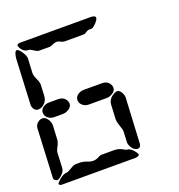

<svg xmlns="http://www.w3.org/2000/svg" viewBox="-136 -874 922 988"><g transform="rotate(-20 325.0 -380.0)"><path d="M80 -760H470Q494 -759 495 -748Q495 -734 469 -711Q460 -703 455 -702H440Q431 -702 417 -692Q410 -688 405 -688H300Q292 -688 276 -696Q268 -700 260 -700Q250 -700 228 -690Q223 -688 220 -688H160Q151 -688 130 -702Q119 -710 110 -710Q82 -710 67 -743Q65 -748 65 -750Q67 -759 80 -760ZM24 -440 36 -690Q40 -728 53 -730Q64 -730 81 -703Q93 -684 93 -670L89 -590Q89 -576 102 -549Q109 -534 109 -520L106 -460Q104 -428 76 -411Q65 -405 55 -405Q32 -405 25 -431Q24 -435 24 -440ZM3 -45 16 -315Q18 -340 42 -352Q49 -355 55 -355Q77 -355 90 -328Q96 -316 96 -305L92 -225Q91 -210 76 -183Q71 -172 70 -165L66 -80Q64 -55 34 -35Q25 -30 21 -30Q6 -33 3 -45ZM440 0H35Q21 -1 20 -10Q20 -13 37 -29Q39 -31 40 -32Q63 -50 80 -50Q88 -50 113 -66Q128 -75 140 -75H160Q179 -75 206 -64Q218 -60 230 -60Q245 -60 265 -71Q273 -75 280 -75H350Q375 -75 402 -58Q407 -55 410 -55Q425 -55 440 -40Q459 -20 460 -10Q457 -2 440 0ZM424 -90 427 -150Q427 -160 415 -194Q410 -209 410 -220L414 -300Q416 -333 452 -351Q460 -355 465 -355Q482 -355 493 -329Q497 -319 497 -310L484 -60Q481 -41 468 -40Q443 -40 429 -70Q424 -81 424 -90ZM405 -340H309Q278 -340 263 -364Q259 -373 259 -380Q259 -404 286 -416Q297 -420 307 -420H407Q438 -420 451 -395Q455 -387 455 -380Q455 -357 427 -345Q416 -340 405 -340ZM165 -340H119Q88 -340 73 -364Q69 -373 69 -380Q69 -404 96 -416Q107 -420 117 -420H167Q198 -420 211 -395Q215 -387 215 -380Q215 -357 187 -345Q176 -340 165 -340Z"/></g></svg>

Font: Segment14
Style: Regular
Weight: 400
Monospace: yes
Designer: Paul Flo Williams
Foundry: His Deeds Are Dust
Version: Version 1.002